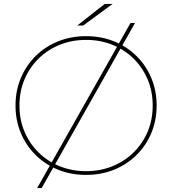

<svg xmlns="http://www.w3.org/2000/svg" viewBox="-20 -887 876 977"><path d="M418 3Q341 3 275.5 -23.5Q210 -50 161.5 -98Q113 -146 86 -210Q59 -274 59 -350Q59 -426 86 -490Q113 -554 161.5 -602Q210 -650 275.5 -676.5Q341 -703 418 -703Q495 -703 560.5 -676.5Q626 -650 674.5 -602Q723 -554 750 -490Q777 -426 777 -350Q777 -274 750 -210Q723 -146 674.5 -98Q626 -50 560.5 -23.5Q495 3 418 3ZM418 -16Q490 -16 552 -41Q614 -66 660 -111.5Q706 -157 731.5 -217.5Q757 -278 757 -350Q757 -422 731.5 -482.5Q706 -543 660 -588.5Q614 -634 552 -659Q490 -684 418 -684Q346 -684 284 -659Q222 -634 176 -588.5Q130 -543 104.5 -482.5Q79 -422 79 -350Q79 -278 104.5 -217.5Q130 -157 176 -111.5Q222 -66 284 -41Q346 -16 418 -16ZM169 70 644 -770H667L192 70ZM373 -757 513 -867H553L403 -757Z"/></svg>

Font: Montserrat Thin
Style: Regular
Weight: 100
Designer: Julieta Ulanovsky
Foundry: Julieta Ulanovsky
Version: Version 9.000